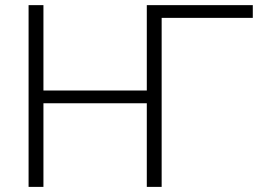

<svg xmlns="http://www.w3.org/2000/svg" viewBox="-20 -731 1048 751"><path d="M149.9 -377H554.2V-710.9H968.8V-661.1H612.3V0H554.2V-327.1H149.9V0H91.8V-710.9H149.9Z"/></svg>

Font: Roboto Web
Style: Light
Weight: 300
Designer: Google
Version: Version 1.200310; 2013